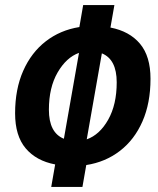

<svg xmlns="http://www.w3.org/2000/svg" viewBox="-20 -733 626 763"><path d="M183.6 9.8 199.2 -79.6Q124 -93.8 82 -143.6Q40 -193.4 40 -282.7Q40 -378.9 72.3 -451.7Q104.5 -524.4 161.9 -568.8Q219.2 -613.3 295.4 -625.5L310.5 -712.9H434.6L418.9 -623.5Q494.6 -608.9 536.4 -559.1Q578.1 -509.3 578.1 -419.9Q578.1 -323.2 546.1 -250.5Q514.2 -177.7 456.5 -133.3Q398.9 -88.9 322.8 -77.1L307.6 9.8ZM233.9 -181.6 293.9 -522.9Q243.7 -504.9 209 -445.1Q174.3 -385.3 174.3 -296.9Q174.3 -205.6 233.9 -181.6ZM384.8 -521 324.7 -179.2Q376 -197.3 409.9 -257.3Q443.8 -317.4 443.8 -405.8Q443.8 -497.1 384.8 -521Z"/></svg>

Font: CaskaydiaCove NF
Style: Bold Italic
Weight: 700
Italic angle: -10°
Designer: Aaron Bell
Foundry: Saja Typeworks
Version: Version 2111.001; VTT 6.35;Nerd Fonts 3.2.1